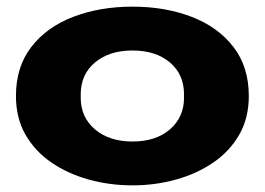

<svg xmlns="http://www.w3.org/2000/svg" viewBox="-20 -546 797 578"><path d="M379 12Q310 12 247 -5.5Q184 -23 134.5 -57Q85 -91 56.5 -141Q28 -191 28 -257Q28 -345 74.5 -405Q121 -465 201 -495.5Q281 -526 379 -526Q477 -526 556.5 -495.5Q636 -465 682.5 -405Q729 -345 729 -257Q729 -191 700.5 -141Q672 -91 622.5 -57Q573 -23 510 -5.5Q447 12 379 12ZM379 -120Q449 -120 491.5 -156.5Q534 -193 534 -252V-262Q534 -322 491.5 -358Q449 -394 379 -394Q309 -394 266 -358Q223 -322 223 -262V-252Q223 -193 266 -156.5Q309 -120 379 -120Z"/></svg>

Font: Special Gothic Extended Bold
Style: Regular
Weight: 700
Width: 7
Designer: Alistair McCready
Foundry: Monolith
Version: Version 1.000; ttfautohint (v1.8.4.7-5d5b)